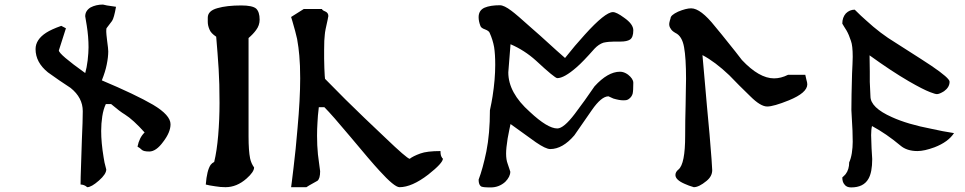

<svg xmlns="http://www.w3.org/2000/svg" viewBox="-20 -942 4254 846"><path d="M731.4 -394.5Q731.4 -359.4 699.2 -317.4Q668 -274.4 637.7 -274.4Q612.3 -274.4 604.5 -282.2Q596.7 -290 585.9 -295.9Q593.8 -335.9 617.2 -358.4Q566.4 -415 530.3 -437.5Q508.8 -450.2 469.7 -483.4Q461.9 -483.4 446.3 -483.4Q435.5 -460.9 430.7 -429.7Q425.8 -397.5 425.8 -365.2Q425.8 -313.5 436.5 -249Q438.5 -230.5 448.2 -195.3Q448.2 -174.8 416 -146.5Q382.8 -117.2 364.3 -117.2Q359.4 -121.1 356.4 -123Q345.7 -128.9 335 -128.9Q335 -157.2 336.9 -207Q338.9 -256.8 340.8 -327.1Q344.7 -411.1 344.7 -452.1Q344.7 -511.7 291 -554.7Q265.6 -571.3 241.2 -587.9Q215.8 -605.5 191.4 -623Q136.7 -667 136.7 -725.6Q136.7 -767.6 183.6 -797.9Q206.1 -812.5 250 -828.1Q256.8 -824.2 270.5 -817.4Q262.7 -793 239.3 -719.7Q239.3 -703.1 355.5 -620.1Q362.3 -643.6 366.2 -675.8Q370.1 -710.9 370.1 -733.4Q370.1 -780.3 362.3 -829.1Q359.4 -846.7 355.5 -870.1Q355.5 -894.5 378.9 -909.2Q403.3 -921.9 433.6 -921.9Q445.3 -918.9 451.2 -918Q480.5 -913.1 491.2 -912.1Q482.4 -862.3 473.6 -849.6Q457 -828.1 449.2 -817.4Q448.2 -813.5 448.2 -801.8Q448.2 -793.9 452.1 -761.7Q457 -726.6 457 -715.8Q457 -690.4 450.2 -657.2Q444.3 -627 428.7 -587.9Q577.1 -525.4 654.3 -480.5Q731.4 -434.6 731.4 -394.5Q731.4 -394.5 731.4 -394.5Z M1124 -855.5Q1124 -830.1 1108.4 -809.6Q1095.7 -792 1075.2 -774.4Q1075.2 -629.9 1075.2 -340.8Q1075.2 -278.3 1082 -244.1Q1086.9 -221.7 1099.6 -204.1Q1099.6 -184.6 1066.4 -155.3Q1023.4 -117.2 973.6 -117.2Q951.2 -117.2 928.7 -121.1Q900.4 -125 886.7 -128.9Q891.6 -191.4 908.2 -215.8Q914.1 -223.6 923.8 -228.5Q935.5 -276.4 941.4 -345.7Q947.3 -416 947.3 -488.3Q947.3 -577.1 943.4 -637.7Q941.4 -671.9 938.5 -708Q935.5 -743.2 932.6 -780.3Q909.2 -795.9 903.3 -811.5Q895.5 -829.1 895.5 -845.7Q895.5 -854.5 895.5 -858.4Q895.5 -863.3 895.5 -864.3Q895.5 -894.5 938.5 -906.2Q979.5 -918 1043 -918Q1091.8 -918 1108.4 -904.3Q1124 -889.6 1124 -855.5Z M1931.6 -243.2Q1931.6 -223.6 1867.2 -172.9Q1794.9 -117.2 1740.2 -117.2Q1717.8 -117.2 1651.4 -190.4Q1614.3 -230.5 1523.4 -339.8Q1443.4 -435.5 1409.2 -469.7Q1401.4 -469.7 1384.8 -469.7Q1379.9 -429.7 1378.9 -402.3Q1377 -374 1377 -343.8Q1377 -300.8 1380.9 -261.7Q1382.8 -244.1 1385.7 -224.6Q1387.7 -206.1 1390.6 -187.5Q1390.6 -155.3 1378.9 -145.5Q1366.2 -138.7 1354.5 -131.8Q1341.8 -125 1330.1 -117.2Q1307.6 -117.2 1262.7 -117.2Q1262.7 -117.2 1265.6 -138.7Q1268.6 -160.2 1273.4 -203.1Q1283.2 -282.2 1291 -377Q1302.7 -505.9 1302.7 -596.7Q1302.7 -656.2 1298.8 -697.3Q1295.9 -732.4 1289.1 -770.5Q1282.2 -801.8 1268.6 -847.7Q1264.6 -860.4 1262.7 -867.2Q1281.2 -878.9 1318.4 -902.3Q1338.9 -902.3 1398.4 -902.3Q1400.4 -896.5 1413.1 -891.6Q1426.8 -885.7 1426.8 -871.1Q1426.8 -872.1 1423.8 -855.5Q1412.1 -805.7 1411.1 -789.1Q1408.2 -768.6 1408.2 -722.7Q1408.2 -704.1 1408.2 -683.6Q1408.2 -664.1 1409.2 -641.6Q1411.1 -597.7 1412.1 -594.7Q1451.2 -554.7 1502 -503.9Q1580.1 -426.8 1676.8 -335.9Q1772.5 -244.1 1785.2 -242.2Q1799.8 -253.9 1832 -265.6Q1861.3 -276.4 1920.9 -276.4Q1920.9 -255.9 1926.8 -249Q1926.8 -246.1 1931.6 -243.2Q1931.6 -243.2 1931.6 -243.2Z M2770.5 -577.1Q2770.5 -542 2767.6 -529.3Q2763.7 -515.6 2752 -506.8Q2748 -502.9 2740.2 -501Q2735.4 -500 2725.6 -500Q2709 -500 2682.6 -507.8Q2682.6 -507.8 2661.1 -517.6Q2629.9 -517.6 2587.9 -457Q2510.7 -345.7 2510.7 -345.7Q2459 -285.2 2404.3 -285.2Q2384.8 -285.2 2340.8 -315.4Q2287.1 -353.5 2229.5 -395.5Q2226.6 -382.8 2223.6 -367.2Q2220.7 -351.6 2216.8 -332Q2210 -289.1 2210 -265.6Q2210 -238.3 2216.8 -220.7Q2219.7 -211.9 2222.7 -203.1Q2225.6 -194.3 2228.5 -185.5Q2228.5 -163.1 2206.1 -140.6Q2178.7 -116.2 2142.6 -116.2Q2139.6 -116.2 2131.8 -116.2Q2111.3 -116.2 2100.6 -120.1Q2088.9 -127 2088.9 -150.4Q2107.4 -199.2 2123 -274.4Q2138.7 -353.5 2138.7 -456.1Q2146.5 -492.2 2150.4 -517.6Q2162.1 -592.8 2162.1 -656.2Q2162.1 -703.1 2157.2 -734.4Q2151.4 -766.6 2137.7 -796.9Q2134.8 -805.7 2117.2 -812.5Q2099.6 -818.4 2096.7 -828.1Q2088.9 -848.6 2088.9 -866.2Q2088.9 -896.5 2115.2 -908.2Q2140.6 -918.9 2182.6 -918.9Q2201.2 -918.9 2233.4 -894.5Q2254.9 -878.9 2323.2 -817.4Q2360.4 -785.2 2396.5 -752Q2432.6 -718.8 2469.7 -686.5Q2513.7 -742.2 2556.6 -789.1Q2646.5 -888.7 2680.7 -888.7Q2696.3 -888.7 2729.5 -864.3Q2770.5 -835.9 2770.5 -808.6Q2770.5 -777.3 2755.9 -767.6Q2742.2 -758.8 2713.9 -758.8Q2705.1 -758.8 2686.5 -758.8Q2661.1 -758.8 2638.7 -753.9Q2618.2 -747.1 2599.6 -727.5Q2547.9 -668.9 2520.5 -645.5Q2465.8 -597.7 2435.5 -597.7Q2424.8 -597.7 2341.8 -674.8Q2291 -720.7 2229.5 -747.1Q2226.6 -706.1 2219.7 -623Q2219.7 -533.2 2314.5 -449.2Q2392.6 -376 2435.5 -376Q2463.9 -376 2512.7 -440.4Q2534.2 -469.7 2556.6 -500Q2578.1 -530.3 2599.6 -561.5Q2658.2 -626 2711.9 -626Q2729.5 -626 2747.1 -613.3Q2770.5 -594.7 2770.5 -577.1Z M3537.1 -570.3Q3537.1 -533.2 3456.1 -500Q3388.7 -472.7 3360.4 -472.7Q3331.1 -472.7 3286.1 -517.6Q3234.4 -567.4 3193.4 -610.4Q3130.9 -669.9 3075.2 -699.2Q3075.2 -694.3 3085.9 -578.1Q3089.8 -535.2 3094.7 -477.5Q3099.6 -419.9 3106.4 -350.6Q3118.2 -210 3118.2 -192.4Q3118.2 -165 3092.8 -144.5Q3059.6 -117.2 3037.1 -117.2Q3013.7 -124 2997.1 -131.8Q2956.1 -149.4 2956.1 -170.9Q2956.1 -184.6 2969.7 -195.3Q2999 -219.7 2999 -343.8Q2999 -410.2 3001 -480.5Q3001 -515.6 3002 -544.9Q3002 -573.2 3002.9 -594.7Q3002.9 -686.5 2994.1 -734.4Q2985.4 -783.2 2956.1 -796.9Q2940.4 -805.7 2935.5 -815.4Q2928.7 -824.2 2928.7 -835.9Q2928.7 -840.8 2931.6 -851.6Q2934.6 -860.4 2934.6 -861.3Q2934.6 -875 2967.8 -890.6Q3002.9 -905.3 3025.4 -905.3Q3067.4 -905.3 3130.9 -825.2Q3161.1 -789.1 3190.4 -752Q3220.7 -714.8 3249 -677.7Q3325.2 -596.7 3390.6 -596.7Q3420.9 -596.7 3452.1 -612.3Q3477.5 -612.3 3528.3 -612.3Q3529.3 -605.5 3533.2 -590.8Q3537.1 -578.1 3537.1 -570.3Z M4183.6 -355.5Q4158.2 -316.4 4097.7 -293Q4052.7 -276.4 4022.5 -276.4Q3975.6 -276.4 3947.3 -300.8Q3885.7 -352.5 3822.3 -386.7Q3818.4 -371.1 3818.4 -346.7Q3818.4 -331.1 3820.3 -289.1Q3823.2 -245.1 3823.2 -241.2Q3823.2 -182.6 3806.6 -154.3Q3785.2 -116.2 3730.5 -116.2Q3710 -116.2 3701.2 -128.9Q3691.4 -139.6 3691.4 -160.2Q3700.2 -168 3706.1 -174.8Q3721.7 -195.3 3721.7 -226.6Q3729.5 -243.2 3733.4 -267.6Q3737.3 -293 3737.3 -317.4Q3737.3 -342.8 3736.3 -366.2Q3731.4 -450.2 3731.4 -457Q3731.4 -515.6 3734.4 -618.2Q3735.4 -640.6 3736.3 -659.2Q3737.3 -676.8 3737.3 -691.4Q3737.3 -741.2 3729.5 -761.7Q3720.7 -789.1 3710 -807.6Q3705.1 -815.4 3700.2 -823.2Q3695.3 -831.1 3691.4 -837.9Q3691.4 -865.2 3707 -882.8Q3723.6 -899.4 3746.1 -899.4Q3775.4 -870.1 3795.9 -852.5Q3859.4 -793.9 3925.8 -753.9Q4068.4 -663.1 4085 -651.4Q4164.1 -597.7 4164.1 -582Q4164.1 -557.6 4139.6 -540Q4119.1 -527.3 4108.4 -527.3Q4100.6 -527.3 4078.1 -536.1Q4046.9 -547.9 3984.4 -584Q3907.2 -628.9 3811.5 -698.2Q3811.5 -656.2 3812.5 -627Q3812.5 -597.7 3812.5 -581.1Q3813.5 -545.9 3815.4 -517.6Q3815.4 -467.8 3910.2 -425.8Q3978.5 -394.5 4085.9 -374Q4132.8 -363.3 4183.6 -355.5Q4183.6 -355.5 4183.6 -355.5Z"/></svg>

Font: Tolkien Dwarf Runes
Style: Regular
Weight: 400
Version: Regular